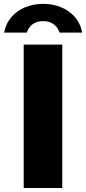

<svg xmlns="http://www.w3.org/2000/svg" viewBox="-52 -948 434 968"><path d="M67.5 -723H262V0H67.5ZM362.5 -783.5Q353 -832 323.8 -864.2Q294.5 -896.5 253.2 -912.5Q212 -928.5 165.5 -928.5Q119 -928.5 77.8 -912.5Q36.5 -896.5 7.5 -864.2Q-21.5 -832 -31.5 -783.5H83.5Q90.5 -809 111.5 -825.2Q132.5 -841.5 165.5 -841.5Q198 -841.5 219.2 -825.2Q240.5 -809 248 -783.5Z"/></svg>

Font: Public Sans Black
Style: Regular
Weight: 900
Designer: The Public Sans Project Authors: Dan O. Williams and USWDS (Libre Franklin designed by Pablo Impallari and Rodrigo Fuenz
Version: Version 1.007